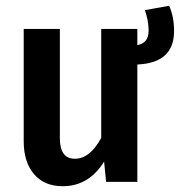

<svg xmlns="http://www.w3.org/2000/svg" viewBox="-20 -629 622 664"><path d="M565 -609Q582 -571 582 -522Q582 -411 455 -406V0H347L340 -70Q287 15 197 15Q133 15 97.5 -27Q62 -69 62 -140V-529H187V-151Q187 -80 239 -80Q291 -80 330 -152V-529H455V-473Q494 -480 494 -523Q494 -557 481 -594Z"/></svg>

Font: Fira Sans Condensed Medium
Style: Regular
Weight: 500
Width: 3
Designer: Carrois Corporate & Edenspiekermann AG
Foundry: Carrois Corporate GbR & Edenspiekermann AG
Version: Version 4.203;PS 004.203;hotconv 1.0.88;makeotf.lib2.5.64775